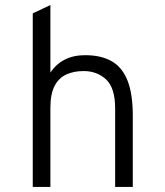

<svg xmlns="http://www.w3.org/2000/svg" viewBox="-20 -742 656 762"><path d="M110 0V-689L180 -722V-454Q226.5 -523 318 -523Q382.5 -523 424.5 -498.2Q466.5 -473.5 486.8 -420.5Q507 -367.5 507 -283V0H437V-312Q437 -393 401.2 -426.5Q365.5 -460 312 -460Q273 -460 243.2 -446.5Q213.5 -433 196.8 -401.2Q180 -369.5 180 -314V0Z"/></svg>

Font: Overpass Mono Light Light
Style: Regular
Weight: 300
Monospace: yes
Version: Version 4.000